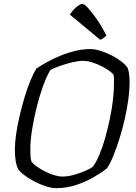

<svg xmlns="http://www.w3.org/2000/svg" viewBox="-20 -974 702 994"><path d="M271 0Q247 0 217.5 -9.5Q188 -19 159 -34Q130 -49 107.5 -66Q85 -83 75 -97Q65 -116 61 -142Q57 -168 57 -198Q57 -234 63.5 -279.5Q70 -325 81.5 -374Q93 -423 107 -470Q121 -517 137 -555.5Q153 -594 168 -619Q190 -634 221.5 -651.5Q253 -669 290 -684.5Q327 -700 367.5 -710Q408 -720 448 -720Q471 -720 500 -711Q529 -702 557.5 -687.5Q586 -673 608.5 -655.5Q631 -638 641 -622Q647 -606 649 -585Q651 -564 651 -545Q651 -508 644.5 -460Q638 -412 626.5 -360.5Q615 -309 599.5 -259.5Q584 -210 567.5 -169Q551 -128 534 -103Q507 -81 465.5 -57Q424 -33 374.5 -16.5Q325 0 271 0ZM304 -60Q332 -60 363.5 -69Q395 -78 421.5 -89.5Q448 -101 460 -110Q478 -134 494.5 -173Q511 -212 524.5 -260Q538 -308 548.5 -358Q559 -408 564.5 -454.5Q570 -501 570 -538Q570 -551 570 -563Q570 -575 568 -586Q564 -594 547 -606.5Q530 -619 506.5 -631Q483 -643 457.5 -651Q432 -659 411 -659Q386 -659 354.5 -651.5Q323 -644 292.5 -633.5Q262 -623 241 -612Q222 -581 203.5 -530Q185 -479 170 -419.5Q155 -360 146 -302.5Q137 -245 137 -199Q137 -180 138 -164.5Q139 -149 143 -137Q151 -126 169 -113Q187 -100 211 -87.5Q235 -75 259.5 -67.5Q284 -60 304 -60ZM499 -768 342 -898Q349 -910 361 -923.5Q373 -937 386 -945.5Q399 -954 407 -954Q416 -954 435.5 -933Q455 -912 480.5 -875.5Q506 -839 531 -790Q527 -786 519 -779.5Q511 -773 499 -768Z"/></svg>

Font: Texturina Medium 12pt ExtraLight
Style: Italic
Weight: 250
Italic angle: -11°
Version: Version 1.002